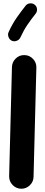

<svg xmlns="http://www.w3.org/2000/svg" viewBox="-20 -1074 272 1168"><path d="M108.4 74.2Q77.6 73.2 56.4 51Q35.2 28.8 35.6 -2L52.7 -666.5Q53.7 -696.8 75.9 -718.3Q98.1 -739.7 128.9 -738.8Q159.2 -738.3 180.7 -715.8Q202.1 -693.4 201.2 -663.1L184.1 1.5Q183.6 32.2 161.1 53.5Q138.7 74.7 108.4 74.2ZM190.9 -1045.4Q203.6 -1035.6 205.1 -1019.3Q206.5 -1002.9 196.8 -990.7Q169.4 -956.5 146.7 -923.1Q124 -889.6 104 -846.2Q97.7 -832 81.8 -825.9Q65.9 -819.8 51.8 -826.2Q38.1 -832.5 32 -848.4Q25.9 -864.3 32.2 -878.4Q55.2 -928.7 81.8 -966.8Q108.4 -1004.9 135.7 -1039.1Q145.5 -1051.8 162.1 -1053.5Q178.7 -1055.2 190.9 -1045.4Z"/></svg>

Font: Mikhak-DS1-FD ExtraBold
Style: Regular
Weight: 800
Designer: Amin Abedi
Version: Version 3.2